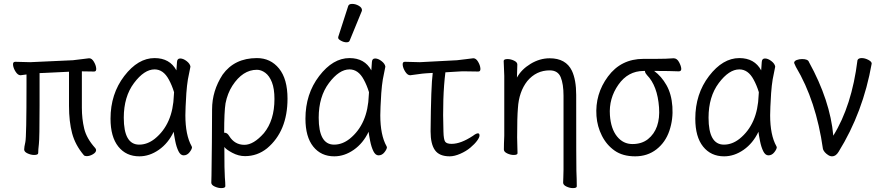

<svg xmlns="http://www.w3.org/2000/svg" viewBox="-20 -784 4540 985"><path d="M425 17Q414 17 410 12Q366 -40 350 -100Q334 -160 334 -241V-416L209 -410L183 -409Q183 -360 183 -244Q183 -74 179.5 -45Q176 -16 176 1Q176 11 155 11Q139 11 121.5 3Q104 -5 104 -17Q104 -29 110 -55Q116 -81 116 -351Q116 -378 116 -402Q95 -399 86 -398H85Q72 -398 60.5 -415.5Q49 -433 47 -450Q45 -467 58 -467L135 -465L354 -475Q375 -477 399.5 -480.5Q424 -484 436 -485H438Q451 -485 461.5 -467.5Q472 -450 473.5 -433.5Q475 -417 463 -417L400 -418V-231Q400 -174 412 -124Q424 -74 468 -25Q468 -24 469 -24Q473 -18 473 -14Q473 -2 456.5 7.5Q440 17 425 17Z M695 18Q627 18 587 -32Q547 -82 547 -175Q547 -302 617.5 -394Q688 -486 773 -486Q851 -486 885 -423Q887 -445 888 -466Q889 -484 904.5 -484Q920 -484 937.5 -470.5Q955 -457 957 -442Q952 -420 944 -377Q939 -347 936 -306Q931 -225 931 -193Q931 -91 963 -34L965 -29Q965 -19 952.5 -3Q940 13 922 13Q906 13 895.5 -8.5Q885 -30 879 -60.5Q873 -91 871 -108Q843 -49 795 -15.5Q747 18 695 18ZM694 -42Q736 -42 774 -72Q867 -147 872 -296Q872 -304 873 -311Q862 -347 846 -376Q818 -428 773 -428Q720 -428 667.5 -358Q615 -288 615 -180Q615 -42 694 -42Z M1115 181Q1099 181 1081.5 173Q1064 165 1064 153Q1064 141 1065 115Q1066 89 1067 -53.5Q1068 -196 1068 -223Q1068 -318 1122 -401Q1183 -486 1298 -486Q1368 -486 1411.5 -432.5Q1455 -379 1455 -278Q1455 -111 1350 -23Q1300 17 1237 17Q1204 17 1172 0Q1140 -17 1131 -30Q1131 96 1133.5 125Q1136 154 1136 171Q1136 181 1115 181ZM1234 -41Q1281 -41 1334 -101Q1388 -167 1388 -276Q1388 -329 1375 -362Q1362 -395 1341 -410.5Q1320 -426 1298 -426Q1225 -426 1172 -344Q1147 -305 1137 -254Q1130 -210 1130 -103H1133Q1146 -103 1156 -86Q1184 -41 1234 -41Z M1695 18Q1627 18 1587 -32Q1547 -82 1547 -175Q1547 -302 1617.5 -394Q1688 -486 1773 -486Q1851 -486 1885 -423Q1887 -445 1888 -466Q1889 -484 1904.5 -484Q1920 -484 1937.5 -470.5Q1955 -457 1957 -442Q1952 -420 1944 -377Q1939 -347 1936 -306Q1931 -225 1931 -193Q1931 -91 1963 -34L1965 -29Q1965 -19 1952.5 -3Q1940 13 1922 13Q1906 13 1895.5 -8.5Q1885 -30 1879 -60.5Q1873 -91 1871 -108Q1843 -49 1795 -15.5Q1747 18 1695 18ZM1694 -42Q1736 -42 1774 -72Q1867 -147 1872 -296Q1872 -304 1873 -311Q1862 -347 1846 -376Q1818 -428 1773 -428Q1720 -428 1667.5 -358Q1615 -288 1615 -180Q1615 -42 1694 -42ZM1774 -576Q1771 -567 1757.5 -567Q1744 -567 1729.5 -575Q1715 -583 1715 -589.5Q1715 -596 1716 -597L1766 -752Q1769 -764 1786.5 -764Q1804 -764 1820.5 -754.5Q1837 -745 1837 -732Q1837 -729 1836 -727Z M2287 18Q2234 18 2211.5 -13.5Q2189 -45 2189 -110Q2191 -343 2200 -410L2167 -408Q2149 -407 2122.5 -403Q2096 -399 2085 -398H2084Q2071 -398 2059.5 -415.5Q2048 -433 2046 -450Q2044 -467 2057 -467L2134 -465L2325 -475Q2346 -477 2370.5 -480.5Q2395 -484 2407 -485H2409Q2422 -485 2432.5 -467.5Q2443 -450 2444.5 -433.5Q2446 -417 2434 -417L2369 -418Q2359 -418 2349 -418Q2339 -418 2331 -417L2265 -413Q2249 -285 2255 -108Q2256 -69 2263.5 -57.5Q2271 -46 2297 -46Q2344 -46 2406 -87Q2423 -100 2432 -100Q2440 -100 2440 -89Q2440 -79 2427.5 -62Q2415 -45 2393 -26.5Q2371 -8 2341 5Q2311 18 2287 18Z M2919 181Q2903 181 2886 173Q2869 165 2869 153Q2870 145 2870 125.5Q2870 106 2871 86V-293Q2871 -353 2856.5 -388Q2842 -423 2800 -423Q2731 -423 2685 -368Q2642 -313 2637 -229Q2633 -184 2633 -79Q2633 -56 2635 2Q2635 11 2615 11Q2599 11 2582 3Q2565 -5 2565 -17Q2565 -44 2567 -88V-395Q2564 -458 2564 -471Q2564 -481 2584 -481Q2600 -481 2617 -473Q2634 -465 2634 -453L2632 -386Q2655 -428 2702 -456.5Q2749 -485 2800 -485Q2883 -485 2914 -421Q2936 -374 2936 -297Q2936 71 2937 92Q2939 137 2939 172Q2939 181 2919 181Z M3040 -189Q3032 -301 3099 -391.5Q3166 -482 3281 -482H3343Q3400 -482 3435 -485H3436Q3453 -485 3463.5 -465.5Q3474 -446 3475 -432Q3476 -418 3462 -418Q3414 -420 3351 -420H3336Q3373 -393 3399 -347.5Q3425 -302 3429.5 -237Q3434 -172 3414 -113Q3394 -54 3348 -18Q3302 18 3238.5 18Q3175 18 3133.5 -11Q3092 -40 3068 -87.5Q3044 -135 3040 -189ZM3304 -70Q3369 -122 3361 -233Q3353 -344 3299 -399Q3290 -409 3289 -417V-420H3282Q3202 -420 3152.5 -349.5Q3103 -279 3109 -193Q3114 -123 3145.5 -84Q3177 -45 3224.5 -45Q3272 -45 3304 -70Z M3695 18Q3627 18 3587 -32Q3547 -82 3547 -175Q3547 -302 3617.5 -394Q3688 -486 3773 -486Q3851 -486 3885 -423Q3887 -445 3888 -466Q3889 -484 3904.5 -484Q3920 -484 3937.5 -470.5Q3955 -457 3957 -442Q3952 -420 3944 -377Q3939 -347 3936 -306Q3931 -225 3931 -193Q3931 -91 3963 -34L3965 -29Q3965 -19 3952.5 -3Q3940 13 3922 13Q3906 13 3895.5 -8.5Q3885 -30 3879 -60.5Q3873 -91 3871 -108Q3843 -49 3795 -15.5Q3747 18 3695 18ZM3694 -42Q3736 -42 3774 -72Q3867 -147 3872 -296Q3872 -304 3873 -311Q3862 -347 3846 -376Q3818 -428 3773 -428Q3720 -428 3667.5 -358Q3615 -288 3615 -180Q3615 -42 3694 -42Z M4249 18Q4238 18 4228 11Q4208 -2 4202 -19Q4167 -267 4063 -441L4054 -461Q4054 -471 4067 -476Q4080 -481 4095 -481Q4125 -481 4130 -466Q4239 -268 4255 -88Q4350 -241 4379 -475Q4383 -486 4401 -486Q4417 -486 4434.5 -477Q4452 -468 4452 -458Q4408 -208 4282 -5Q4268 18 4249 18Z"/></svg>

Font: LXGW WenKai Mono Lite
Style: Regular
Weight: 400
Monospace: yes
Designer: LXGW / Fontworks Inc.
Foundry: LXGW / Fontworks Inc.
Version: Version 1.520; June 14, 2025